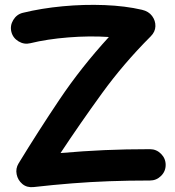

<svg xmlns="http://www.w3.org/2000/svg" viewBox="-20 -737 729 799"><path d="M27.3 -604.5Q21 -630.4 35.2 -653.8Q49.3 -677.2 74.7 -683.6Q152.3 -702.6 241 -710.9Q329.6 -719.2 415.5 -715.8Q501.5 -712.4 570.8 -696.3Q598.6 -689.9 613 -670.4Q627.4 -650.9 626.7 -627.7Q626 -604.5 607.4 -585.9Q494.6 -473.1 404.3 -348.6Q314 -224.1 231.9 -100.1Q326.7 -108.4 414.6 -112.3Q502.4 -116.2 604 -116.2Q630.9 -116.2 650.1 -96.9Q669.4 -77.6 669.4 -50.8Q669.4 -23.9 650.1 -4.9Q630.9 14.2 604 14.2Q514.2 14.2 435.1 17.1Q356 20 279.1 26.1Q202.1 32.2 119.6 41.5Q91.8 44.4 73 28.6Q54.2 12.7 49.3 -11.5Q44.4 -35.6 57.1 -56.6Q137.2 -188 227.3 -322.3Q317.4 -456.5 433.1 -583Q352.5 -588.4 264.2 -581.3Q175.8 -574.2 106 -557.1Q80.6 -550.8 57.1 -564.9Q33.7 -579.1 27.3 -604.5Z"/></svg>

Font: Mikhak-DS1-FD Bold
Style: Bold
Weight: 700
Designer: Amin Abedi
Version: Version 3.2